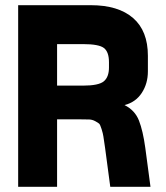

<svg xmlns="http://www.w3.org/2000/svg" viewBox="-20 -720 640 740"><path d="M200 0V-700H50V0ZM400 -480V-460Q400 -423 380 -406.5Q360 -390 300 -390H110V-260L145 -265L140 -260H290Q312 -260 324 -259.5Q336 -259 347 -253Q358 -247 362 -243.5Q366 -240 371.5 -222.5Q377 -205 378.5 -194Q380 -183 385 -150L405 0H560L540 -150Q531 -216 515.5 -255.5Q500 -295 460 -315Q503 -326 526.5 -362Q550 -398 550 -445V-505Q550 -601 493 -650.5Q436 -700 330 -700H110V-550H300Q361 -550 380.5 -535Q400 -520 400 -480Z"/></svg>

Font: Millimetre
Style: Bold
Weight: 800
Designer: Jérémy Landes
Version: Version 1.0